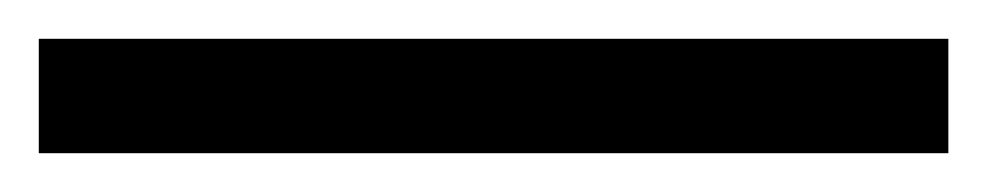

<svg xmlns="http://www.w3.org/2000/svg" viewBox="-25 63 509 99"><path d="M-5 142V83H464V142Z"/></svg>

Font: Noto Serif Georgian ExtraBold
Style: Regular
Weight: 800
Designer: Monotype Design Team, Akaki Razmadze
Foundry: Google LLC
Version: Version 2.003; ttfautohint (v1.8.4.7-5d5b)